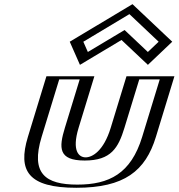

<svg xmlns="http://www.w3.org/2000/svg" viewBox="-20 -874 846 909"><path d="M224.8 -513H401.8L327.2 -269C296.4 -168 311.4 -129 385.4 -129C459.4 -129 498.4 -168 529.2 -269L603.8 -513H780.8L693.1 -226C640.5 -54 533.4 15 341.4 15C149.4 15 84.5 -54 137.1 -226ZM332.3 -678 372.5 -587 559.7 -699 678.5 -587 774.3 -678 602.8 -840ZM235.3 -498H382.3L312.2 -269C280.5 -165.2 296.8 -114 380.9 -114C464.9 -114 512.5 -165.2 544.2 -269L614.3 -498H761.3L678.1 -226C628.1 -62.5 533.1 0 346 0C158.9 0 102.1 -62.5 152.1 -226ZM352.4 -674.9 597.1 -821.4 752.2 -674.9 681.7 -607.9 565.4 -717.6 382 -607.9ZM235.3 -498 152.1 -226C102.1 -62.5 158.9 0 346 0C533.1 0 628.1 -62.5 678.1 -226L761.3 -498H614.3L544.2 -269C512.5 -165.2 464.9 -114 380.9 -114C296.8 -114 280.5 -165.2 312.2 -269L382.3 -498ZM352.4 -674.9 382 -607.9 565.4 -717.6 681.7 -607.9 752.2 -674.9 597.1 -821.4ZM224.8 -513 137.1 -226C84.6 -54.2 149.6 15 341.4 15C533.3 15 640.6 -54.2 693.1 -226L780.8 -513H603.8L529.2 -269C498.4 -168.2 459 -129 385.4 -129C311.8 -129 296.4 -168.2 327.2 -269L401.8 -513ZM332.3 -678 602.8 -840 774.3 -678 678.5 -587 559.7 -699 372.5 -587ZM260.3 -498H357.3L287.2 -269C258.3 -174.4 255.5 -114 380.9 -114C506.2 -114 540.3 -174.4 569.2 -269L639.3 -498H736.3L653.1 -226C599.9 -51.9 496.9 0 346 0C195.1 0 123.9 -51.9 177.1 -226ZM374.5 -676.4 592.7 -807.1 731.1 -676.4 680 -627.9 569.8 -731.9 395.9 -627.9ZM199.8 -513 112.1 -226C62.8 -64.6 113.8 15 341.4 15C569 15 668.8 -64.6 718.1 -226L805.8 -513H578.8L504.2 -269C470.6 -158.8 416.8 -129 385.4 -129C354 -129 318.6 -158.8 352.2 -269L426.8 -513ZM310.2 -676.5 358.5 -567 555.3 -684.7 680.2 -567 795.5 -676.5 607.2 -854.3Z"/></svg>

Font: Hussar Outliner
Style: Obl
Weight: 700
Foundry: Cannot Into Space Fonts
Version: Version 0.92